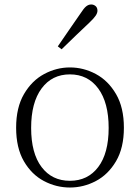

<svg xmlns="http://www.w3.org/2000/svg" viewBox="-20 -823 625 857"><path d="M292 14Q231 14 176 -15Q121 -44 86.5 -103.5Q52 -163 52 -253Q52 -343 87 -403Q122 -463 177 -492.5Q232 -522 292 -522Q353 -522 408 -492.5Q463 -463 498 -403Q533 -343 533 -253Q533 -163 498 -103.5Q463 -44 408 -15Q353 14 292 14ZM292 -16Q372 -16 418.5 -77.5Q465 -139 465 -252Q465 -365 418.5 -428Q372 -491 292 -491Q212 -491 165.5 -428Q119 -365 119 -252Q119 -139 165.5 -77.5Q212 -16 292 -16ZM238 -616Q264 -655 290.5 -692.5Q317 -730 340 -764Q354 -786 364.5 -794.5Q375 -803 387 -803Q398 -803 406.5 -796Q415 -789 415 -775Q415 -765 407 -753Q399 -741 379 -722Q351 -696 319.5 -665.5Q288 -635 255 -603Z"/></svg>

Font: Noto Serif JP ExtraLight ExtraLight
Style: Regular
Weight: 250
Version: Version 2.003-H1;hotconv 1.1.1;makeotfexe 2.6.0